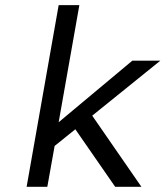

<svg xmlns="http://www.w3.org/2000/svg" viewBox="-20 -723 641 743"><path d="M492.2 -488.3 207 -250 287.1 -703.1H207L83 0H163.1L191.4 -158.2L271.5 -222.7L425.8 0H527.3L336.9 -275.4L600.6 -488.3Z"/></svg>

Font: Sen-gleads
Style: Italic
Weight: 400
Designer: Kosal Sen, Philatype
Foundry: Philatype
Version: Version 1.004; ttfautohint (v1.8.3)